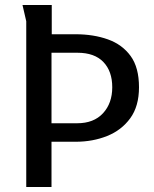

<svg xmlns="http://www.w3.org/2000/svg" viewBox="-20 -749 615 768"><path d="M187 -729V-612H282Q354 -612 411.5 -591.5Q469 -571 502.5 -525Q536 -479 536 -400Q536 -324 501 -276Q466 -228 408.5 -205Q351 -182 283 -182H186V-1H85V-664L70 -729ZM289 -256Q355 -256 392 -296Q429 -336 429 -400Q429 -464 393.5 -501Q358 -538 290 -538H186V-256Z"/></svg>

Font: Rosario Medium
Style: Regular
Weight: 500
Version: Version 1.201